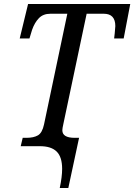

<svg xmlns="http://www.w3.org/2000/svg" viewBox="-20 -734 674 964"><path d="M292 114Q292 54 264.5 27Q237 0 181 0H84L94 -42H113Q149 -42 170.5 -54.5Q192 -67 201 -109L318 -665H233Q197 -665 175.5 -643Q154 -621 141 -584L128 -541H79L121 -714H634L601 -541H553Q554 -548 556 -566.5Q558 -585 559 -603Q559 -665 501 -665H415L298 -111Q293 -89 293 -80Q293 -42 355 -42H377L323 210H280Q292 153 292 114Z"/></svg>

Font: Noto Serif Narrow
Style: Italic
Weight: 400
Width: 4
Italic angle: -12°
Designer: Monotype Design Team
Foundry: Monotype Imaging Inc.
Version: Version 1.001